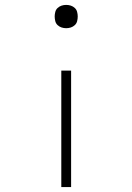

<svg xmlns="http://www.w3.org/2000/svg" viewBox="-20 -548 540 783"><path d="M250 -433Q240 -433 231 -436Q222 -439 215 -445.5Q208 -452 205.5 -461.5Q203 -471 203 -481Q203 -490 205.5 -499.5Q208 -509 215 -515.5Q222 -522 231 -525Q240 -528 250 -528Q260 -528 269 -525Q278 -522 285 -515.5Q292 -509 294.5 -499.5Q297 -490 297 -481Q297 -471 294.5 -461.5Q292 -452 285 -445.5Q278 -439 269 -436Q260 -433 250 -433ZM230 215V-260H270V215Z"/></svg>

Font: Iosevka Term Curly Extralight
Style: Regular
Weight: 200
Designer: Belleve Invis
Foundry: Belleve Invis
Version: Version 32.3.0